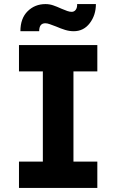

<svg xmlns="http://www.w3.org/2000/svg" viewBox="-20 -921 570 941"><path d="M73 0V-129H190V-571H73V-700H457V-571H340V-129H457V0ZM341 -768Q320 -768 299 -774.5Q278 -781 255 -791Q236 -798 224 -802.5Q212 -807 202 -807Q172 -807 172 -768H80Q80 -831 115.5 -866Q151 -901 203 -901Q222 -901 240 -895Q258 -889 282 -878Q298 -871 310 -867Q322 -863 331 -863Q344 -863 351.5 -873.5Q359 -884 358 -901H450Q450 -847 420 -807.5Q390 -768 341 -768Z"/></svg>

Font: Lexend Deca SemiBold
Style: Regular
Weight: 600
Designer: Bonnie Shaver-Troup, Thomas Jockin
Foundry: Lexend
Version: Version 1.008; ttfautohint (v1.8.4.7-5d5b)